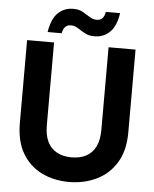

<svg xmlns="http://www.w3.org/2000/svg" viewBox="-59 -931 796 993"><g transform="rotate(5 338.5 -435.0)"><path d="M336 12Q258 12 194.5 -19Q131 -50 94 -112.5Q57 -175 57 -271V-700H197V-270Q197 -219 213.5 -185Q230 -151 262 -133.5Q294 -116 338 -116Q384 -116 415.5 -133.5Q447 -151 463.5 -185Q480 -219 480 -270V-700H620V-271Q620 -175 581.5 -112.5Q543 -50 478.5 -19Q414 12 336 12ZM401 -750Q372 -750 351.5 -761.5Q331 -773 313.5 -784.5Q296 -796 276 -796Q259 -796 247.5 -785Q236 -774 232 -751H159Q170 -820 202 -851Q234 -882 282 -882Q311 -882 331 -870.5Q351 -859 369 -847.5Q387 -836 407 -836Q424 -836 435.5 -847.5Q447 -859 450 -881H524Q514 -813 481.5 -781.5Q449 -750 401 -750Z"/></g></svg>

Font: DM Sans 28pt ExtraBold
Style: Regular
Weight: 800
Version: Version 4.004;gftools[0.9.30]